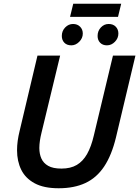

<svg xmlns="http://www.w3.org/2000/svg" viewBox="-20 -990 743 1025"><path d="M293 15Q214 15 165 -11.5Q116 -38 93.5 -83.5Q71 -129 71 -188Q71 -213 74.5 -238.5Q78 -264 85 -292L180 -693H301L201 -279Q196 -259 193 -238.5Q190 -218 190 -200Q190 -168 201 -143.5Q212 -119 237.5 -104.5Q263 -90 308 -90Q357 -90 390 -109.5Q423 -129 445 -168Q467 -207 481 -267L583 -693H703L599 -256Q576 -161 536 -101Q496 -41 436 -13Q376 15 293 15ZM354 -900 371 -970H627L610 -900ZM361 -748Q337 -748 323.5 -762Q310 -776 310 -798Q310 -825 328 -843.5Q346 -862 370 -862Q393 -862 407.5 -847.5Q422 -833 422 -811Q422 -786 403 -767Q384 -748 361 -748ZM551 -748Q528 -748 514.5 -762Q501 -776 501 -798Q501 -825 518.5 -843.5Q536 -862 560 -862Q584 -862 598 -847.5Q612 -833 612 -811Q612 -786 593.5 -767Q575 -748 551 -748Z"/></svg>

Font: Ubuntu Sans SemiBold
Style: Italic
Weight: 600
Italic angle: -13.5°
Designer: Dalton Maag Ltd
Foundry: Dalton Maag Ltd
Version: Version 1.006